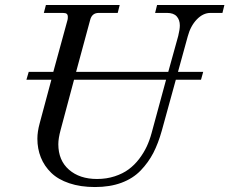

<svg xmlns="http://www.w3.org/2000/svg" viewBox="-20 -732 920 770"><path d="M879.9 -711.9 872.1 -680.2H824.2Q794.4 -680.2 769.3 -654.1Q744.1 -627.9 732.9 -585.9L693.8 -443.8H794.9L786.1 -412.1H685.1L628.9 -208Q614.7 -157.2 595 -118.9Q575.2 -80.6 544.2 -48.3Q513.2 -16.1 467 1Q420.9 18.1 360.8 18.1Q302.7 18.1 257.8 2.9Q212.9 -12.2 185.3 -39.1Q157.7 -65.9 143.8 -100.6Q129.9 -135.3 129.9 -175.8Q129.9 -204.1 139.2 -237.8L186 -412.1H85.9L95.2 -443.8H193.8L251 -652.8Q252 -656.7 252 -664.1Q252 -672.9 247.6 -676.5Q243.2 -680.2 231.9 -680.2H155.8L164.1 -711.9H460L452.1 -680.2H376Q349.1 -680.2 341.8 -652.8L285.2 -443.8H654.8L694.8 -587.9Q701.2 -614.3 701.2 -629.9Q701.2 -652.3 688.7 -666.3Q676.3 -680.2 649.9 -680.2H602.1L609.9 -711.9ZM369.1 -14.2Q407.2 -14.2 439.9 -24.9Q472.7 -35.6 496.1 -53Q519.5 -70.3 538.1 -94.7Q556.6 -119.1 568.4 -144.3Q580.1 -169.4 587.9 -198.2L646 -412.1H276.9L223.1 -210.9Q213.9 -177.2 213.9 -153.8Q213.9 -88.9 256.6 -51.5Q299.3 -14.2 369.1 -14.2Z"/></svg>

Font: Flanker Steampunk
Style: Italic
Weight: 400
Italic angle: -12°
Designer: Alexey Kryukov, Leonardo Di Lena
Foundry: Alexey Kryukov, Leonardo Di Lena
Version: 1.210